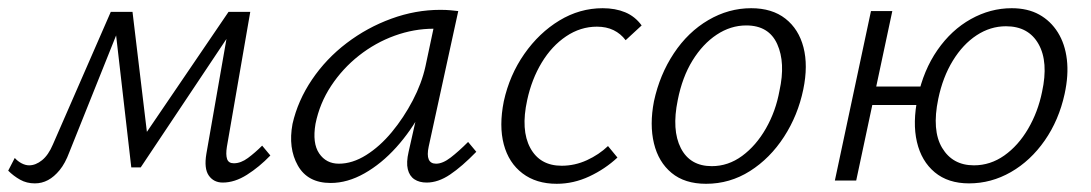

<svg xmlns="http://www.w3.org/2000/svg" viewBox="-37 -440 2659 468"><path d="M506 5Q484 5 472 -12Q460 -29 466 -65L522 -385L547 -393L306 -32H283L243 -380L258 -411H286L324 -94L305 -95L520 -411H573L516 -82Q513 -63 516.5 -52.5Q520 -42 533 -42Q550 -42 567.5 -55Q585 -68 602 -85L622 -61Q595 -33 565 -14Q535 5 506 5ZM48 7Q28 7 12 -2Q-4 -11 -17 -24L-1 -55Q6 -47 15.5 -42Q25 -37 34 -37Q50 -37 65.5 -49.5Q81 -62 92 -88L233 -411H269L132 -69Q122 -42 108.5 -25.5Q95 -9 80 -1Q65 7 48 7Z M769 6Q713 6 689 -36.5Q665 -79 676 -138Q689 -195 723.5 -246Q758 -297 808 -335Q858 -373 917 -394.5Q976 -416 1036 -416Q1050 -416 1061 -415Q1072 -414 1080 -413L1008 -83Q999 -41 1026 -41Q1042 -41 1061.5 -56Q1081 -71 1104 -94L1124 -70Q1089 -34 1060 -14.5Q1031 5 1003 5Q985 5 973 -3Q961 -11 957 -27.5Q953 -44 959 -70L998 -243L1032 -277Q1019 -222 992 -171.5Q965 -121 929 -81Q893 -41 851.5 -17.5Q810 6 769 6ZM789 -41Q822 -41 855.5 -62Q889 -83 918 -118Q947 -153 969 -195Q991 -237 1000 -278L1024 -391L1052 -368Q1046 -369 1037 -369.5Q1028 -370 1020 -370Q972 -370 925 -353Q878 -336 838 -304.5Q798 -273 770 -230.5Q742 -188 732 -138Q724 -91 741 -66Q758 -41 789 -41Z M1320 8Q1270 8 1236.5 -17.5Q1203 -43 1191 -88Q1179 -133 1191 -193Q1205 -257 1241 -308.5Q1277 -360 1326.5 -390Q1376 -420 1432 -420Q1463 -420 1487 -410Q1511 -400 1527 -378L1488 -342Q1476 -358 1458.5 -366.5Q1441 -375 1418 -375Q1378 -375 1343 -351.5Q1308 -328 1283.5 -287.5Q1259 -247 1248 -196Q1232 -123 1255.5 -79.5Q1279 -36 1332 -36Q1364 -36 1393.5 -49.5Q1423 -63 1445 -84L1468 -56Q1438 -28 1399.5 -10Q1361 8 1320 8Z M1684 8Q1632 8 1600 -18.5Q1568 -45 1557 -90.5Q1546 -136 1557 -193Q1571 -258 1605.5 -310Q1640 -362 1689.5 -391Q1739 -420 1794 -420Q1845 -420 1877.5 -394.5Q1910 -369 1921.5 -324.5Q1933 -280 1921 -222Q1908 -159 1874 -106.5Q1840 -54 1791 -23Q1742 8 1684 8ZM1698 -35Q1738 -35 1772 -60Q1806 -85 1830 -127Q1854 -169 1863 -219Q1878 -287 1857.5 -332.5Q1837 -378 1782 -378Q1744 -378 1710 -355.5Q1676 -333 1651 -292.5Q1626 -252 1615 -196Q1600 -123 1622.5 -79Q1645 -35 1698 -35Z M1998 0 2086 -413H2138L2050 0ZM2062 -184 2072 -229H2230L2221 -184ZM2325 7Q2274 7 2241.5 -20Q2209 -47 2198 -94Q2187 -141 2200 -203Q2214 -269 2248 -318Q2282 -367 2329.5 -393.5Q2377 -420 2429 -420Q2468 -420 2496 -404.5Q2524 -389 2541.5 -361Q2559 -333 2563.5 -295Q2568 -257 2558 -211Q2544 -147 2509.5 -97.5Q2475 -48 2427 -20.5Q2379 7 2325 7ZM2337 -37Q2377 -37 2411 -61Q2445 -85 2469 -126Q2493 -167 2503 -216Q2519 -289 2494.5 -332.5Q2470 -376 2415 -376Q2377 -376 2343.5 -354Q2310 -332 2285.5 -292Q2261 -252 2250 -199Q2234 -122 2259.5 -79.5Q2285 -37 2337 -37Z"/></svg>

Font: Ysabeau Office Light
Style: Italic
Weight: 300
Italic angle: -12°
Designer: Christian Thalmann (Catharsis Fonts)
Version: Version 2.001;gftools[0.9.30]; featfreeze: tnum,lnum,ss02